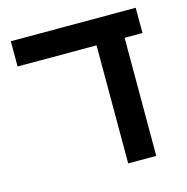

<svg xmlns="http://www.w3.org/2000/svg" viewBox="-93 -692 759 781"><g transform="rotate(-15 286.5 -302.0)"><path d="M470.7 -497.1V0H352.5V-497.1H20V-603.5H545.9V-497.1Z"/></g></svg>

Font: Arimo SemiBold
Style: Regular
Weight: 600
Designer: Steve Matteson
Foundry: Monotype Imaging Inc.
Version: Version 1.33